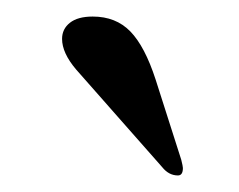

<svg xmlns="http://www.w3.org/2000/svg" viewBox="-20 -732 289 232"><path d="M176 -530 72 -648Q55 -668 55 -685Q55 -697 64.5 -704.5Q74 -712 92 -712Q120 -712 137.5 -694Q155 -676 168 -636L199 -539Q201 -531 201 -529Q201 -520 195 -520Q184 -520 176 -530Z"/></svg>

Font: Raigarh
Style: Bold
Weight: 700
Designer: jaikishan Patel
Foundry: MagicType
Version: Version 1.000